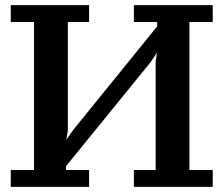

<svg xmlns="http://www.w3.org/2000/svg" viewBox="-20 -725 873 750"><path d="M328 5H22V-61H113V-639H22V-705H328V-639H245V-215L239 -179L268 -220L594 -622V-639H503V-705H811V-639H720V-61H811V5H503V-61H588V-484L593 -519L569 -483L238 -76V-61H328Z"/></svg>

Font: PT Serif Caption
Style: Semibold
Weight: 600
Designer: A.Korolkova, O.Umpeleva, V.Yefimov
Foundry: ParaType Ltd
Version: Version 1.00;May 2, 2020;FontCreator 12.0.0.2544 64-bit